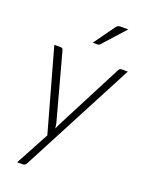

<svg xmlns="http://www.w3.org/2000/svg" viewBox="-164 -795 800 1051"><g transform="rotate(20 236.0 -270.0)"><path d="M44 0ZM126.5 162Q119.5 176 106 176H72.5L177.5 -18.5L44 -497.5H81Q88 -497.5 91.5 -494.2Q95 -491 96 -485.5L201 -98.5Q204 -83.5 205.5 -68.5Q208.5 -76 212 -83.5Q215.5 -91 219 -98.5L419.5 -487Q422 -492.5 426.5 -495Q431 -497.5 435.5 -497.5H472ZM395.5 -715.5 281.5 -589Q277.5 -584 273.5 -582.2Q269.5 -580.5 264 -580.5H237.5L323 -699.5Q329 -708.5 335 -712Q341 -715.5 352 -715.5Z"/></g></svg>

Font: Lato Light
Style: Italic
Weight: 300
Italic angle: -7°
Designer: Lukasz Dziedzic
Foundry: tyPoland Lukasz Dziedzic
Version: Version 2.007; 2014-02-27